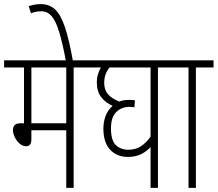

<svg xmlns="http://www.w3.org/2000/svg" viewBox="-20 -916 1061 936"><path d="M339 -587V0H303V-281H133V-239Q133 -219 126 -211Q119 -203 107 -203Q90 -203 75 -216.5Q60 -230 51.5 -248.5Q43 -267 43 -282Q43 -296 51 -305.5Q59 -315 80 -315H97V-587H0V-622H425V-587ZM303 -587H133V-315H303Z M302 -615Q285 -706 268.5 -760Q252 -814 231.5 -837.5Q211 -861 182 -861Q167 -861 154.5 -858.5Q142 -856 131 -851L120 -886Q132 -890 146.5 -893Q161 -896 179 -896Q219 -896 247 -871.5Q275 -847 296 -785.5Q317 -724 336 -615Z M837 -587H750V0H714V-199Q696 -179 669 -165Q642 -151 603 -151Q550 -151 517 -186Q484 -221 484 -289Q484 -321 494.5 -350Q505 -379 529 -400Q493 -416 472.5 -443.5Q452 -471 452 -516Q452 -536 457.5 -554Q463 -572 472 -587H413V-622H837ZM521 -290Q521 -232 544.5 -209Q568 -186 606 -186Q640 -186 665.5 -202Q691 -218 714 -250V-587H514Q502 -573 495 -554Q488 -535 488 -512Q488 -478 506 -457Q524 -436 561 -421Q582 -429 608 -429Q617 -429 624.5 -428.5Q632 -428 638 -427L635 -393Q629 -394 623 -394.5Q617 -395 610 -395Q573 -395 547 -370Q521 -345 521 -290Z M935 -587V0H899V-587H825V-622H1021V-587Z"/></svg>

Font: Noto Sans Devanagari ExtraCondensed ExtraLight
Style: Regular
Weight: 200
Width: 2
Designer: Jelle Bosma - Monotype Design Team
Foundry: Monotype Imaging Inc.
Version: Version 2.004; ttfautohint (v1.8.4.7-5d5b)